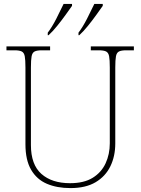

<svg xmlns="http://www.w3.org/2000/svg" viewBox="-20 -951 719 981"><path d="M340 10Q271 10 219.5 -12Q168 -34 139 -83.5Q110 -133 110 -214V-606Q110 -645 106.5 -663.5Q103 -682 91 -688Q79 -694 54 -694H13V-714H236V-694H194Q169 -694 157 -688Q145 -682 141.5 -663.5Q138 -645 138 -606V-210Q138 -110 191.5 -62.5Q245 -15 338 -15Q409 -15 453.5 -42.5Q498 -70 519.5 -116.5Q541 -163 541 -219V-606Q541 -645 537.5 -663.5Q534 -682 522 -688Q510 -694 485 -694H444V-714H664V-694H625Q600 -694 588 -688Q576 -682 572.5 -663.5Q569 -645 569 -606V-218Q569 -153 544 -101.5Q519 -50 468.5 -20Q418 10 340 10ZM381 -784Q403 -813 424.5 -855Q446 -897 462 -931H505V-921Q493 -904 472.5 -875.5Q452 -847 429 -818.5Q406 -790 385 -771H381ZM224 -784Q246 -813 267.5 -855Q289 -897 305 -931H348V-921Q336 -904 315.5 -875.5Q295 -847 272 -818.5Q249 -790 228 -771H224Z"/></svg>

Font: Noto Serif Myanmar Thin
Style: Regular
Weight: 100
Designer: Ben Mitchell and the Monotype Design Team
Foundry: Monotype Imaging Inc.
Version: Version 2.106; ttfautohint (v1.8.4.7-5d5b)